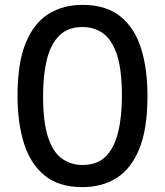

<svg xmlns="http://www.w3.org/2000/svg" viewBox="-20 -759 678 789"><path d="M319 10Q223 10 164.5 -37Q106 -84 79 -168.5Q52 -253 52 -365Q52 -500 85.5 -582Q119 -664 179 -701.5Q239 -739 319 -739Q415 -739 474 -692Q533 -645 559.5 -561Q586 -477 586 -365Q586 -230 552.5 -147.5Q519 -65 459 -27.5Q399 10 319 10ZM319 -81Q380 -81 415 -116.5Q450 -152 465.5 -216Q481 -280 481 -365Q481 -473 460.5 -534.5Q440 -596 403.5 -622Q367 -648 319 -648Q259 -648 223.5 -612.5Q188 -577 172.5 -513.5Q157 -450 157 -365Q157 -257 177.5 -195Q198 -133 235 -107Q272 -81 319 -81Z"/></svg>

Font: BDO Grotesk
Style: Regular
Weight: 400
Designer: Deni Anggara
Foundry: Lokal Container
Version: Version 2.000